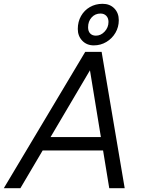

<svg xmlns="http://www.w3.org/2000/svg" viewBox="-40 -987 754 1007"><path d="M153 -198 168 -268H537L522 -198ZM-20 0 407 -715H493L614 0H533L424 -666H460L67 0ZM498 -967Q536 -967 559.5 -943Q583 -919 583 -881Q583 -845 565.5 -815Q548 -785 518 -767Q488 -749 452 -749Q415 -749 391.5 -773.5Q368 -798 368 -835Q368 -873 385 -903Q402 -933 431.5 -950Q461 -967 498 -967ZM487 -916Q459 -916 440.5 -895.5Q422 -875 422 -844Q422 -823 433 -811.5Q444 -800 463 -800Q489 -800 509 -821.5Q529 -843 529 -872Q529 -892 517.5 -904Q506 -916 487 -916Z"/></svg>

Font: Wix Madefor Text
Style: Italic
Weight: 400
Italic angle: -12°
Designer: Dalton Maag Ltd
Foundry: Dalton Maag Ltd
Version: Version 3.100